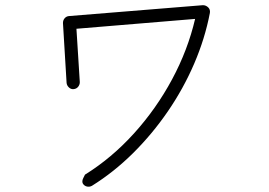

<svg xmlns="http://www.w3.org/2000/svg" viewBox="-20 -703 1040 741"><path d="M335 14Q326 19 316 17Q306 15 300 6Q295 -3 301.5 -16Q308 -29 308 -29Q411 -93 497 -188Q583 -283 644 -396.5Q705 -510 733 -630L275 -592L288 -386Q288 -376 281.5 -368Q275 -360 264 -359Q254 -358 246 -365.5Q238 -373 237 -383L223 -614Q223 -625 229.5 -632.5Q236 -640 246 -641L763 -683Q775 -683 784 -674Q792 -666 790 -653Q771 -554 729.5 -457.5Q688 -361 628 -273.5Q568 -186 494 -112.5Q420 -39 335 14Z"/></svg>

Font: Kurewa Gothic CJK TC Regular
Style: Regular
Weight: 400
Designer: Max Yao
Foundry: Max-Everyday
Version: Version 1.071; ttfautohint (v1.8.3)